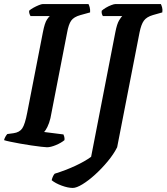

<svg xmlns="http://www.w3.org/2000/svg" viewBox="-33 -724 819 944"><path d="M198 0Q191 0 169.5 -2.5Q148 -5 120.5 -9Q93 -13 65.5 -18Q38 -23 16.5 -27.5Q-5 -32 -13 -35Q-11 -44 -6 -52.5Q-1 -61 3 -65L33 -69Q63 -73 76.5 -93Q90 -113 101 -171L178 -566Q187 -612 198 -628Q209 -644 212 -645H117Q115 -648 112.5 -654.5Q110 -661 110 -671Q117 -678 130.5 -685.5Q144 -693 157.5 -698.5Q171 -704 177 -704H402Q405 -699 408 -688Q411 -677 410 -663L363 -650Q330 -641 317 -622.5Q304 -604 297 -564L215 -143Q209 -118 200 -100Q191 -82 184 -75L279 -63Q281 -59 283 -51.5Q285 -44 284 -35Q267 -21 241.5 -10.5Q216 0 198 0ZM325 200Q301 200 270 188.5Q239 177 221 162Q224 150 228 142Q232 134 236 130Q291 113 338 91Q385 69 415 47L534 -565Q542 -607 553 -624.5Q564 -642 568 -645H473Q470 -649 468 -655.5Q466 -662 467 -671Q474 -678 487.5 -686Q501 -694 514.5 -699Q528 -704 534 -704H758Q761 -698 764 -687.5Q767 -677 765 -663L719 -650Q688 -641 674.5 -622.5Q661 -604 653 -564L543 0Q526 34 496.5 69.5Q467 105 434.5 134.5Q402 164 372.5 182Q343 200 325 200Z"/></svg>

Font: Texturina 72pt 72pt Regular
Style: Bold Italic
Weight: 700
Italic angle: -11°
Designer: Guillermo Torres Carreño
Foundry: Omnibus-Type
Version: Version 1.002; ttfautohint (v1.8.3)